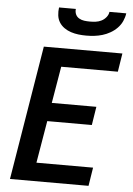

<svg xmlns="http://www.w3.org/2000/svg" viewBox="-62 -1001 724 1047"><g transform="rotate(5 300.0 -477.5)"><path d="M33 0 154 -735H584L568 -634H258L224 -433H468L452 -332H208L169 -101H479L463 0ZM379 -815Q357 -815 336 -817.5Q315 -820 295 -826.5Q275 -833 258 -845Q241 -857 230.5 -874Q220 -891 217.5 -912Q215 -933 218 -955H310Q308 -939 314 -925.5Q320 -912 333 -904.5Q346 -897 361 -895Q376 -893 392 -893Q408 -893 424 -895Q440 -897 455 -904.5Q470 -912 481 -925.5Q492 -939 494 -955H586Q583 -933 573.5 -912Q564 -891 547.5 -874Q531 -857 510 -845Q489 -833 467 -826.5Q445 -820 423 -817.5Q401 -815 379 -815Z"/></g></svg>

Font: Iosevka Aile
Style: Bold Italic
Weight: 700
Italic angle: -9°
Designer: Belleve Invis
Foundry: Belleve Invis
Version: Version 28.0.1; ttfautohint (v1.8.4)